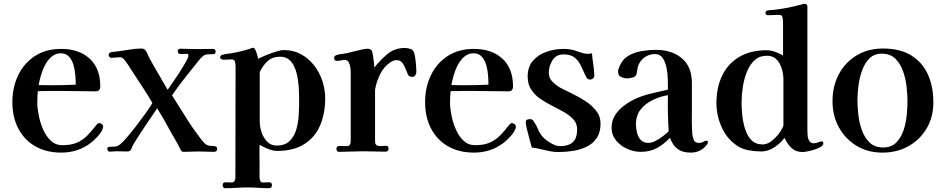

<svg xmlns="http://www.w3.org/2000/svg" viewBox="-20 -796 4970 1009"><path d="M378 -351Q378 -371 376 -399Q374 -427 366.5 -453.5Q359 -480 343 -498Q327 -516 299 -516Q272 -516 251.5 -498.5Q231 -481 217 -454.5Q203 -428 195 -399.5Q187 -371 183 -349Q200 -349 216.5 -348.5Q233 -348 249 -348Q314 -348 378 -351ZM522 -130Q522 -127 520.5 -121.5Q519 -116 517 -113Q510 -97 491 -76.5Q472 -56 457 -45Q390 6 302 6Q223 6 165 -27.5Q107 -61 76 -121Q45 -181 45 -259Q45 -337 75.5 -400.5Q106 -464 163.5 -501.5Q221 -539 302 -539Q395 -539 451 -488Q507 -437 507 -342Q507 -316 483 -316Q439 -316 395 -317Q351 -318 307 -318Q275 -318 243 -318Q211 -318 179 -317Q176 -287 176 -256Q176 -228 183.5 -190Q191 -152 206.5 -116Q222 -80 247 -56.5Q272 -33 308 -33Q353 -33 383.5 -46Q414 -59 438 -83Q462 -107 487 -140Q490 -144 493.5 -146.5Q497 -149 502 -149Q509 -149 515.5 -143.5Q522 -138 522 -130Z M1121 -14Q1121 2 1105 2Q1084 2 1063 1Q1042 0 1021 0Q1002 0 983.5 1Q965 2 947 2Q937 2 934.5 -1Q932 -4 928 -11Q917 -34 904.5 -56Q892 -78 879 -100Q862 -132 843.5 -164Q825 -196 806 -227Q775 -181 744.5 -136Q714 -91 685 -44Q680 -36 676.5 -28Q673 -20 669 -11Q664 0 650 0Q637 0 623 -0.5Q609 -1 595 -1Q585 -1 575.5 0Q566 1 555 1Q551 1 547.5 -3.5Q544 -8 544 -12Q544 -23 552.5 -24Q561 -25 569 -25Q583 -25 592 -27Q601 -29 612 -38Q627 -50 651 -78.5Q675 -107 701 -141Q727 -175 749 -206Q771 -237 781 -255Q756 -297 729 -339Q702 -381 675 -421Q665 -438 654 -454Q643 -470 630 -486Q625 -492 619 -493.5Q613 -495 605 -495Q595 -495 585 -493.5Q575 -492 565 -492Q560 -492 555.5 -496.5Q551 -501 551 -506Q551 -518 562 -521Q573 -524 583 -524Q616 -528 654.5 -534.5Q693 -541 724 -541Q739 -541 746 -529Q751 -522 755 -512.5Q759 -503 763 -495Q786 -452 811.5 -409.5Q837 -367 861 -324Q869 -335 886.5 -360.5Q904 -386 923 -415.5Q942 -445 956 -469.5Q970 -494 970 -502Q970 -509 968.5 -511Q967 -513 960 -513Q953 -513 945.5 -512.5Q938 -512 930 -512Q914 -512 914 -529Q914 -534 918.5 -537Q923 -540 927 -540Q949 -540 970.5 -539Q992 -538 1014 -538Q1035 -538 1057 -538.5Q1079 -539 1100 -539Q1113 -539 1113 -525Q1113 -512 1103 -511.5Q1093 -511 1083 -511Q1076 -511 1067 -510Q1058 -509 1052 -505Q1040 -497 1031 -486Q994 -440 955 -391Q916 -342 884 -295Q906 -260 928.5 -224.5Q951 -189 973 -154Q989 -129 1006 -106Q1023 -83 1040 -60Q1048 -50 1055.5 -42.5Q1063 -35 1075 -31Q1083 -29 1094 -29Q1105 -29 1113 -26.5Q1121 -24 1121 -14Z M1552 -266Q1552 -287 1551 -316.5Q1550 -346 1545.5 -377.5Q1541 -409 1530.5 -436.5Q1520 -464 1501 -481Q1482 -498 1452 -498Q1412 -498 1386.5 -475Q1361 -452 1345 -417V-156Q1345 -131 1354.5 -101.5Q1364 -72 1384 -51.5Q1404 -31 1434 -31Q1478 -31 1502.5 -55.5Q1527 -80 1537.5 -117Q1548 -154 1550 -194.5Q1552 -235 1552 -266ZM1689 -280Q1689 -199 1662 -136.5Q1635 -74 1579 -38.5Q1523 -3 1437 -3Q1415 -3 1388.5 -13.5Q1362 -24 1344 -35Q1344 -13 1343.5 9.5Q1343 32 1344 55V136Q1344 145 1347.5 154Q1351 163 1362 163Q1370 163 1378.5 162.5Q1387 162 1395 162Q1409 162 1409 177Q1409 193 1394 193Q1366 193 1338 191Q1310 189 1281 189Q1252 189 1222 191Q1192 193 1163 193Q1156 193 1153 187.5Q1150 182 1150 177Q1150 162 1165 162Q1173 162 1181 162.5Q1189 163 1196 163Q1207 163 1212 155.5Q1217 148 1217 138Q1217 -8 1217.5 -154.5Q1218 -301 1218 -447Q1218 -458 1215 -471Q1212 -484 1197 -484Q1187 -484 1177.5 -483Q1168 -482 1158 -482Q1152 -482 1144.5 -484.5Q1137 -487 1137 -495Q1137 -501 1141 -504Q1145 -507 1150 -508Q1161 -512 1173 -513Q1185 -514 1196 -516Q1247 -525 1294 -540Q1298 -542 1302 -543.5Q1306 -545 1310 -545Q1317 -545 1322.5 -533Q1328 -521 1331.5 -507Q1335 -493 1337 -487Q1351 -495 1377 -505.5Q1403 -516 1429.5 -524.5Q1456 -533 1471 -533Q1522 -533 1562 -511Q1602 -489 1630.5 -452.5Q1659 -416 1674 -371Q1689 -326 1689 -280Z M2168 -419Q2168 -409 2162.5 -400.5Q2157 -392 2146 -392Q2129 -392 2123 -406Q2117 -419 2110.5 -436.5Q2104 -454 2093.5 -467Q2083 -480 2064 -480Q2054 -480 2045 -476Q2036 -472 2028 -466Q1996 -444 1976.5 -403.5Q1957 -363 1951 -324V-325Q1951 -288 1951 -251Q1951 -214 1951 -177V-54Q1951 -37 1960.5 -32Q1970 -27 1983.5 -28.5Q1997 -30 2008 -30Q2022 -30 2022 -15Q2022 1 2006 1Q1976 1 1946 0Q1916 -1 1886 -1Q1855 -1 1824 0.5Q1793 2 1761 2Q1754 2 1751 -3.5Q1748 -9 1748 -14Q1748 -29 1764 -29Q1774 -29 1783.5 -28.5Q1793 -28 1803 -28Q1815 -28 1819 -36Q1823 -44 1823 -54Q1823 -125 1823 -197Q1823 -269 1823 -340Q1823 -359 1823 -378Q1823 -397 1823 -416Q1823 -427 1821 -442Q1819 -457 1812.5 -469Q1806 -481 1791 -481Q1781 -481 1771.5 -478.5Q1762 -476 1751 -476Q1736 -476 1736 -491Q1736 -502 1747 -506Q1761 -511 1776 -512.5Q1791 -514 1805 -517Q1818 -520 1839 -525.5Q1860 -531 1880.5 -535.5Q1901 -540 1912 -540Q1927 -540 1934 -529Q1937 -524 1940 -505.5Q1943 -487 1945 -468Q1947 -449 1947 -441Q1978 -480 2016 -512Q2054 -544 2108 -544Q2122 -544 2137.5 -538.5Q2153 -533 2157 -517Q2162 -498 2165 -468.5Q2168 -439 2168 -419Z M2547 -351Q2547 -371 2545 -399Q2543 -427 2535.5 -453.5Q2528 -480 2512 -498Q2496 -516 2468 -516Q2441 -516 2420.5 -498.5Q2400 -481 2386 -454.5Q2372 -428 2364 -399.5Q2356 -371 2352 -349Q2369 -349 2385.5 -348.5Q2402 -348 2418 -348Q2483 -348 2547 -351ZM2691 -130Q2691 -127 2689.5 -121.5Q2688 -116 2686 -113Q2679 -97 2660 -76.5Q2641 -56 2626 -45Q2559 6 2471 6Q2392 6 2334 -27.5Q2276 -61 2245 -121Q2214 -181 2214 -259Q2214 -337 2244.5 -400.5Q2275 -464 2332.5 -501.5Q2390 -539 2471 -539Q2564 -539 2620 -488Q2676 -437 2676 -342Q2676 -316 2652 -316Q2608 -316 2564 -317Q2520 -318 2476 -318Q2444 -318 2412 -318Q2380 -318 2348 -317Q2345 -287 2345 -256Q2345 -228 2352.5 -190Q2360 -152 2375.5 -116Q2391 -80 2416 -56.5Q2441 -33 2477 -33Q2522 -33 2552.5 -46Q2583 -59 2607 -83Q2631 -107 2656 -140Q2659 -144 2662.5 -146.5Q2666 -149 2671 -149Q2678 -149 2684.5 -143.5Q2691 -138 2691 -130Z M3136 -147Q3136 -100 3116 -70.5Q3096 -41 3063 -25Q3030 -9 2991.5 -3Q2953 3 2915 3Q2890 3 2866 -2Q2842 -7 2818 -13Q2808 -15 2797 -17.5Q2786 -20 2775 -20Q2771 -34 2763.5 -61.5Q2756 -89 2749.5 -115.5Q2743 -142 2743 -153Q2743 -164 2750 -167Q2757 -170 2765 -170Q2777 -170 2783 -161Q2798 -140 2807 -117Q2816 -94 2835 -74Q2849 -59 2875.5 -43.5Q2902 -28 2923 -28Q2968 -28 2990.5 -49Q3013 -70 3013 -116Q3013 -147 2994 -168Q2975 -189 2945.5 -206Q2916 -223 2883 -239.5Q2850 -256 2820.5 -276Q2791 -296 2772 -324.5Q2753 -353 2753 -394Q2753 -445 2781 -477Q2809 -509 2852.5 -524Q2896 -539 2940 -539Q2960 -539 2979 -536Q2998 -533 3017 -525Q3026 -522 3041.5 -517.5Q3057 -513 3066 -513Q3079 -513 3091 -516Q3093 -488 3097.5 -460Q3102 -432 3103 -404V-401Q3104 -391 3097.5 -384.5Q3091 -378 3082 -378Q3072 -378 3067.5 -382Q3063 -386 3059 -394Q3046 -423 3033.5 -449.5Q3021 -476 3000.5 -493Q2980 -510 2942 -510Q2902 -510 2883 -479Q2864 -448 2864 -413Q2864 -385 2885 -365Q2906 -345 2928 -333Q2955 -319 2990.5 -302Q3026 -285 3059 -263Q3092 -241 3114 -212.5Q3136 -184 3136 -147Z M3494 -106Q3491 -153 3490 -200.5Q3489 -248 3490 -296Q3449 -289 3410.5 -270.5Q3372 -252 3347 -221Q3322 -190 3322 -142Q3322 -122 3327.5 -99Q3333 -76 3347.5 -60.5Q3362 -45 3387 -45Q3405 -45 3425 -55.5Q3445 -66 3463.5 -80Q3482 -94 3494 -106ZM3700 -47Q3700 -43 3696.5 -38Q3693 -33 3690 -30Q3659 6 3610 6Q3567 6 3541 -13Q3515 -32 3501 -72Q3469 -38 3432.5 -18Q3396 2 3347 2Q3312 2 3276.5 -13.5Q3241 -29 3217.5 -58Q3194 -87 3194 -125Q3194 -163 3213.5 -192.5Q3233 -222 3263 -243.5Q3293 -265 3324 -279Q3364 -296 3406 -305.5Q3448 -315 3490 -325V-329Q3490 -347 3489.5 -377.5Q3489 -408 3483 -438.5Q3477 -469 3463 -490.5Q3449 -512 3422 -512Q3391 -512 3366.5 -494Q3342 -476 3332 -446Q3330 -437 3329 -428.5Q3328 -420 3326 -411Q3324 -395 3307.5 -389.5Q3291 -384 3277 -384Q3260 -384 3244 -391.5Q3228 -399 3228 -420Q3228 -428 3230.5 -434.5Q3233 -441 3236 -448Q3252 -486 3284 -504Q3316 -522 3354.5 -528Q3393 -534 3428 -534Q3510 -534 3563 -490Q3616 -446 3616 -360V-209Q3615 -181 3615.5 -151.5Q3616 -122 3618 -93Q3620 -76 3626 -60.5Q3632 -45 3653 -45Q3667 -45 3676.5 -51Q3686 -57 3694 -57Q3698 -57 3699 -53Q3700 -49 3700 -47Z M4097 -380Q4097 -406 4088.5 -434.5Q4080 -463 4061.5 -483Q4043 -503 4011 -503Q3995 -503 3980 -499Q3965 -495 3951 -484Q3923 -462 3906.5 -422Q3890 -382 3883.5 -337.5Q3877 -293 3877 -259Q3877 -231 3880.5 -193.5Q3884 -156 3895 -120Q3906 -84 3928 -60.5Q3950 -37 3988 -37Q4011 -37 4033 -53.5Q4055 -70 4072.5 -93Q4090 -116 4097 -136ZM4307 -42Q4307 -33 4293.5 -24.5Q4280 -16 4261 -10Q4242 -4 4224 -0.5Q4206 3 4198 3Q4162 3 4139 -19Q4116 -41 4103 -72Q4083 -44 4049.5 -22Q4016 0 3981 0Q3950 0 3915.5 -6Q3881 -12 3854 -30Q3799 -67 3772 -128.5Q3745 -190 3745 -254Q3745 -337 3775.5 -399.5Q3806 -462 3865 -497Q3924 -532 4009 -532Q4030 -532 4053.5 -523.5Q4077 -515 4095 -505V-678Q4095 -689 4092.5 -703.5Q4090 -718 4075 -718Q4060 -718 4045.5 -717Q4031 -716 4017 -716Q4003 -716 4003 -728Q4003 -740 4014 -741Q4022 -743 4030 -743Q4038 -743 4045 -744Q4064 -746 4082 -749Q4100 -752 4118 -755Q4137 -759 4155 -763Q4173 -767 4191 -772Q4196 -774 4200 -775Q4204 -776 4208 -776Q4223 -776 4223 -760V-109Q4223 -97 4224.5 -81.5Q4226 -66 4233.5 -54.5Q4241 -43 4257 -43Q4268 -43 4279.5 -48Q4291 -53 4298 -53Q4303 -53 4305 -49.5Q4307 -46 4307 -42Z M4749 -263Q4749 -296 4744.5 -338.5Q4740 -381 4726 -421Q4712 -461 4685.5 -487.5Q4659 -514 4614 -514Q4573 -514 4548 -488Q4523 -462 4509.5 -423Q4496 -384 4491 -342.5Q4486 -301 4486 -271Q4486 -238 4490.5 -195.5Q4495 -153 4509 -113Q4523 -73 4550 -47Q4577 -21 4622 -21Q4664 -21 4689.5 -46.5Q4715 -72 4728 -110.5Q4741 -149 4745 -190.5Q4749 -232 4749 -263ZM4885 -258Q4885 -181 4850 -121.5Q4815 -62 4754.5 -28Q4694 6 4617 6Q4540 6 4481 -30Q4422 -66 4388.5 -127Q4355 -188 4355 -264Q4355 -343 4388 -405.5Q4421 -468 4481 -504.5Q4541 -541 4621 -541Q4709 -541 4767.5 -505.5Q4826 -470 4855.5 -406.5Q4885 -343 4885 -258Z"/></svg>

Font: Kaisei Opti
Style: Bold
Weight: 700
Designer: Font-Kai, 金井和夫
Foundry: KAZUO KANAI
Version: Version 5.003